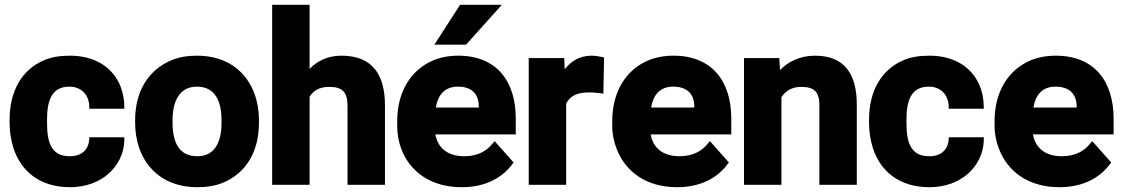

<svg xmlns="http://www.w3.org/2000/svg" viewBox="-20 -770 4685 800"><path d="M20 -257C20 -220 26 -185 36 -153C67 -58 144 10 272 10C339 10 395 -13 432 -46C467 -77 498 -126 498 -190V-198H352V-191C349 -145 320 -119 270 -119C193 -119 176 -178 176 -257V-271C176 -349 194 -409 269 -409C319 -409 352 -374 352 -324V-317H498V-324C498 -356 492 -386 481 -413C449 -489 377 -538 271 -538C229 -538 192 -532 161 -518C72 -479 20 -392 20 -271Z M543 -259C543 -220 549 -186 560 -153C593 -59 674 10 802 10C843 10 880 4 912 -10C1003 -49 1059 -135 1059 -259V-269C1059 -308 1053 -342 1042 -375C1009 -469 929 -538 801 -538C760 -538 724 -532 692 -518C601 -479 543 -393 543 -269ZM699 -259V-269C699 -346 726 -409 801 -409C877 -409 903 -347 903 -269V-259C903 -181 877 -119 802 -119C724 -119 699 -180 699 -259Z M1114 0H1270V-367C1286 -392 1310 -408 1352 -408C1408 -408 1428 -385 1428 -329V0H1584V-331C1584 -457 1533 -538 1403 -538C1345 -538 1302 -516 1270 -483V-750H1114Z M1635 -246C1635 -211 1641 -178 1653 -147C1689 -55 1774 10 1904 10C2004 10 2074 -30 2116 -88L2120 -93L2041 -182L2035 -175C2009 -141 1971 -119 1914 -119C1845 -119 1804 -154 1794 -210H2129V-276C2129 -431 2050 -538 1889 -538C1850 -538 1815 -531 1784 -518C1693 -479 1635 -389 1635 -265ZM1790 -584H1922L2071 -750H1897ZM1796 -322C1804 -371 1830 -409 1888 -409C1945 -409 1975 -379 1975 -326V-322Z M2183 0H2339V-339C2356 -370 2383 -385 2436 -385C2453 -385 2478 -382 2494 -380L2497 -530C2484 -534 2463 -538 2445 -538C2394 -538 2358 -514 2333 -481L2331 -528H2183Z M2531 -246C2531 -211 2538 -179 2550 -148C2586 -56 2671 10 2801 10C2901 10 2971 -30 3013 -88L3017 -93L2938 -182L2932 -175C2906 -141 2868 -119 2811 -119C2742 -119 2701 -154 2691 -210H3027V-276C3027 -431 2947 -538 2786 -538C2747 -538 2711 -531 2680 -518C2589 -479 2531 -389 2531 -265ZM2693 -322C2701 -371 2727 -409 2785 -409C2842 -409 2873 -379 2873 -326V-322Z M3080 0H3236V-365C3252 -389 3277 -408 3318 -408C3373 -408 3394 -387 3394 -332V0H3550V-334C3550 -456 3503 -538 3376 -538C3313 -538 3264 -513 3230 -478L3227 -528H3080Z M3601 -257C3601 -220 3607 -185 3617 -153C3648 -58 3725 10 3853 10C3920 10 3976 -13 4013 -46C4048 -77 4079 -126 4079 -190V-198H3933V-191C3930 -145 3901 -119 3851 -119C3774 -119 3757 -178 3757 -257V-271C3757 -349 3775 -409 3850 -409C3900 -409 3933 -374 3933 -324V-317H4079V-324C4079 -356 4073 -386 4062 -413C4030 -489 3958 -538 3852 -538C3810 -538 3773 -532 3742 -518C3653 -479 3601 -392 3601 -271Z M4124 -246C4124 -211 4131 -179 4143 -148C4179 -56 4264 10 4394 10C4494 10 4564 -30 4606 -88L4610 -93L4531 -182L4525 -175C4499 -141 4461 -119 4404 -119C4335 -119 4294 -154 4284 -210H4620V-276C4620 -431 4540 -538 4379 -538C4340 -538 4304 -531 4273 -518C4182 -479 4124 -389 4124 -265ZM4286 -322C4294 -371 4320 -409 4378 -409C4435 -409 4466 -379 4466 -326V-322Z"/></svg>

Font: Asimov Pro
Style: Blk
Weight: 900
Designer: Google
Version: Version 2.000980; 2014